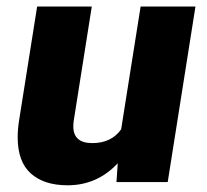

<svg xmlns="http://www.w3.org/2000/svg" viewBox="-20 -548 622 578"><path d="M330.6 0 334.5 -56.6Q272.5 9.8 183.6 9.8Q112.8 9.8 73 -25.6Q33.2 -61 33.2 -134.8Q33.2 -158.7 37.6 -186.5L91.8 -528.3H256.3L202.1 -185.5Q200.7 -176.3 200.7 -167.5Q200.7 -117.2 257.8 -117.2Q315.4 -117.2 344.7 -158.7L403.3 -528.3H568.4L484.9 0Z"/></svg>

Font: Mardoto Black
Style: Italic
Weight: 900
Italic angle: -12°
Designer: Christian Robertson, Vahan Hovhannisyan
Foundry: Google
Version: Version 1.000